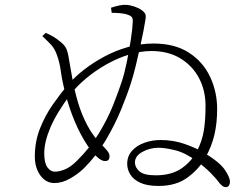

<svg xmlns="http://www.w3.org/2000/svg" viewBox="-20 -784 1040 794"><path d="M636 -15Q588 -15 559.5 -28.5Q531 -42 518.5 -63Q506 -84 506 -106Q506 -138 525.5 -160Q545 -182 577 -193.5Q609 -205 644 -205Q698 -205 745.5 -188Q793 -171 823 -153Q889 -113 910 -81.5Q931 -50 931 -33Q931 -23 926.5 -16.5Q922 -10 914 -10Q907 -10 902 -13.5Q897 -17 890 -24Q874 -46 850.5 -69.5Q827 -93 797 -115Q748 -152 705 -162.5Q662 -173 636 -173Q600 -173 569 -156Q538 -139 538 -112Q538 -92 556.5 -75.5Q575 -59 624 -59Q689 -59 730.5 -87.5Q772 -116 795 -160Q816 -201 823 -244.5Q830 -288 830 -346Q830 -410 803 -461Q776 -512 726 -542.5Q676 -573 606 -573Q562 -573 514.5 -558.5Q467 -544 421.5 -518.5Q376 -493 337.5 -461Q299 -429 273 -396Q214 -317 188.5 -257Q163 -197 163 -150Q163 -110 176 -92Q189 -74 207 -74Q225 -74 248.5 -83.5Q272 -93 298 -119Q352 -172 388.5 -232Q425 -292 447.5 -348.5Q470 -405 483 -445Q495 -481 504.5 -528Q514 -575 521 -620Q528 -665 529 -694Q530 -709 523.5 -715Q517 -721 503 -725Q492 -728 475.5 -729.5Q459 -731 442 -731L439 -752Q456 -758 473.5 -761.5Q491 -765 502 -764Q518 -763 537 -756.5Q556 -750 566 -742Q575 -736 580 -728Q585 -720 581 -700Q579 -687 573.5 -657.5Q568 -628 559.5 -590Q551 -552 541.5 -512.5Q532 -473 521 -439Q506 -392 480.5 -330Q455 -268 417.5 -204.5Q380 -141 327 -88Q302 -64 269.5 -45.5Q237 -27 205 -27Q181 -27 163 -41.5Q145 -56 134.5 -80.5Q124 -105 124 -136Q124 -199 145.5 -253Q167 -307 198.5 -352Q230 -397 261 -433Q288 -465 326.5 -495Q365 -525 411.5 -550Q458 -575 509.5 -589.5Q561 -604 615 -604Q703 -604 761.5 -566Q820 -528 849 -466Q878 -404 878 -333Q878 -276 867 -228Q856 -180 830 -133Q805 -87 757 -51Q709 -15 636 -15ZM414 -118Q400 -118 382 -134.5Q364 -151 344 -179Q313 -225 289.5 -281Q266 -337 251 -395Q237 -449 232 -486.5Q227 -524 217 -552Q207 -582 192 -598Q177 -614 155 -635L169 -648Q190 -639 203.5 -630.5Q217 -622 230 -611Q247 -598 254 -583Q261 -568 266 -534Q272 -498 280.5 -452Q289 -406 303.5 -357.5Q318 -309 342 -264Q366 -219 402 -184Q414 -172 423.5 -160.5Q433 -149 433 -138Q433 -129 429 -123.5Q425 -118 414 -118Z"/></svg>

Font: Noto Serif SC ExtraLight ExtraLight
Style: Regular
Weight: 250
Version: Version 2.002-H1;hotconv 1.1.0;makeotfexe 2.6.0